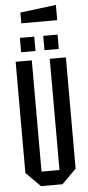

<svg xmlns="http://www.w3.org/2000/svg" viewBox="-64 -1030 489 1066"><g transform="rotate(-5 180.0 -497.5)"><path d="M40 -80V-700H130V-80H230V-700H320V-80L240 0H120ZM75 -750V-830H155V-750ZM205 -750V-830H285V-750ZM90 -910V-970L290 -995V-910Z"/></g></svg>

Font: Tektur Condensed
Style: Regular
Weight: 400
Width: 3
Designer: Adam Jagosz
Foundry: Adam Jagosz
Version: Version 1.005;gftools[0.9.30]